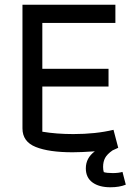

<svg xmlns="http://www.w3.org/2000/svg" viewBox="-20 -636 579 812"><path d="M343 76Q343 32 381 4Q323 8 287 8Q187 8 131 -14.5Q75 -37 75 -93V-616H468V-539H159V-345H439V-270H159V-79Q219 -69 290 -69Q385 -69 460 -87L480 -11L456 0Q433 16 424.5 32Q416 48 416 70Q416 83 419 92Q432 96 457 96Q481 96 498 91L512 145Q485 156 447 156Q399 156 371 135.5Q343 115 343 76Z"/></svg>

Font: Athiti Medium
Style: Regular
Weight: 500
Designer: CadsonDemak Team
Foundry: CadsonDemak
Version: Version 1.032